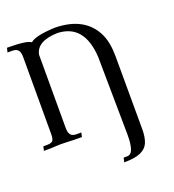

<svg xmlns="http://www.w3.org/2000/svg" viewBox="-142 -701 918 1013"><g transform="rotate(-20 317.0 -194.5)"><path d="M381.8 201.7 387.7 177.2H406.7Q429.2 177.2 438.7 150.4Q448.2 123.5 448.2 70.3L442.9 -368.2Q432.1 -555.2 283.2 -560.1Q167.5 -556.6 153.8 -485.8V-76.2Q153.8 -52.2 160.2 -41.3Q166.5 -30.3 176 -27.1Q185.5 -23.9 195.3 -23.9H223.1L217.8 0Q165.5 0 132.8 -2Q113.8 -2.9 98.6 -2.9Q87.4 -2.9 74.7 -2Q50.8 0 4.4 0L9.8 -23.9H29.3Q51.8 -23.9 61.3 -31.7Q70.8 -39.6 70.8 -69.8V-502Q70.8 -524.9 64.5 -535.9Q58.1 -546.9 48.6 -550.3Q39.1 -553.7 29.3 -553.7H1.5L7.3 -578.1Q119.1 -578.1 141.1 -560.1Q168.9 -586.4 281.2 -591.3Q449.7 -588.4 507.3 -465.8Q530.3 -415.5 530.3 -338.4L531.2 70.3Q531.2 114.3 519.5 143.3Q507.8 172.4 475.3 187Q442.9 201.7 381.8 201.7Z"/></g></svg>

Font: Quaaykop
Style: Regular
Weight: 400
Designer: Tup Wanders
Foundry: Free font, DO NOT SELL
Version: Version 1.00;July 31, 2023;FontCreator 11.5.0.2430 64-bit